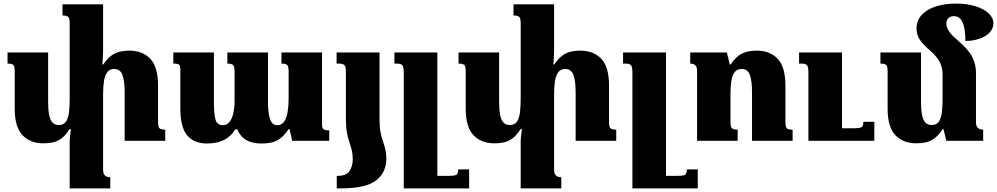

<svg xmlns="http://www.w3.org/2000/svg" viewBox="-20 -784 5551 1069"><path d="M860 -107Q860 -90 862.5 -80Q865 -70 873.5 -66Q882 -62 900 -62V0H674V-270Q674 -334 661.5 -367Q649 -400 616 -400Q590 -400 576.5 -381Q563 -362 558.5 -330Q554 -298 554 -258V162Q554 177 559 186Q564 195 573 199Q582 203 594 203V265H368V6Q368 -13 370.5 -30Q373 -47 375 -65H367Q346 -31 323 -14Q300 3 275.5 8.5Q251 14 222 14Q148 14 105 -31.5Q62 -77 62 -179V-385Q62 -402 59.5 -412Q57 -422 48.5 -426Q40 -430 22 -430V-492H248V-214Q248 -173 253.5 -144.5Q259 -116 272 -102Q285 -88 307 -88Q336 -88 348.5 -108.5Q361 -129 364.5 -162Q368 -195 368 -234V-656Q368 -672 365 -681Q362 -690 353.5 -694Q345 -698 328 -698V-760H554V-500Q554 -481 552.5 -462.5Q551 -444 550 -425H555Q576 -456 597.5 -472.5Q619 -489 644 -495.5Q669 -502 700 -502Q774 -502 817 -456.5Q860 -411 860 -307Z M1547 -492H1773V-91Q1773 -80 1775.5 -72.5Q1778 -65 1787 -61.5Q1796 -58 1813 -58V0H1607L1592 -65H1587Q1565 -32 1542 -14.5Q1519 3 1493.5 9Q1468 15 1437 15Q1405 15 1379 7.5Q1353 0 1333.5 -17Q1314 -34 1301 -64H1290Q1268 -29 1240 -12Q1212 5 1184 10Q1156 15 1133 15Q1060 15 1022 -30.5Q984 -76 984 -181V-395Q984 -410 981.5 -417.5Q979 -425 970.5 -427.5Q962 -430 945 -430V-492H1171V-217Q1171 -155 1179 -121Q1187 -87 1221 -87Q1244 -87 1258.5 -106Q1273 -125 1279.5 -156Q1286 -187 1286 -223V-387Q1286 -403 1283 -412.5Q1280 -422 1271.5 -426Q1263 -430 1246 -430V-492H1472V-217Q1472 -155 1483.5 -121Q1495 -87 1523 -87Q1549 -87 1562.5 -107.5Q1576 -128 1581.5 -161.5Q1587 -195 1587 -234V-387Q1587 -402 1584.5 -411.5Q1582 -421 1574 -425.5Q1566 -430 1547 -430Z M1906 -117V-381Q1906 -413 1897.5 -421.5Q1889 -430 1866 -430H1854V-492H2093V-118Q2093 -78 2098.5 -49.5Q2104 -21 2112 2Q2120 25 2125.5 47.5Q2131 70 2131 97Q2131 177 2073.5 221Q2016 265 1876 265H1855V195H1862Q1907 195 1925.5 168.5Q1944 142 1944 103Q1944 75 1938.5 52.5Q1933 30 1925 6.5Q1917 -17 1911.5 -46.5Q1906 -76 1906 -117Z M2592 159V265H2228V-381Q2228 -413 2219.5 -421.5Q2211 -430 2188 -430H2176V-492H2415V195H2481Q2501 195 2512 192.5Q2523 190 2527 182.5Q2531 175 2531 159Z M3371 -107Q3371 -90 3373.5 -80Q3376 -70 3384.5 -66Q3393 -62 3411 -62V0H3185V-270Q3185 -334 3172.5 -367Q3160 -400 3127 -400Q3101 -400 3087.5 -381Q3074 -362 3069.5 -330Q3065 -298 3065 -258V162Q3065 177 3070 186Q3075 195 3084 199Q3093 203 3105 203V265H2879V6Q2879 -13 2881.5 -30Q2884 -47 2886 -65H2878Q2857 -31 2834 -14Q2811 3 2786.5 8.5Q2762 14 2733 14Q2659 14 2616 -31.5Q2573 -77 2573 -179V-385Q2573 -402 2570.5 -412Q2568 -422 2559.5 -426Q2551 -430 2533 -430V-492H2759V-214Q2759 -173 2764.5 -144.5Q2770 -116 2783 -102Q2796 -88 2818 -88Q2847 -88 2859.5 -108.5Q2872 -129 2875.5 -162Q2879 -195 2879 -234V-656Q2879 -672 2876 -681Q2873 -690 2864.5 -694Q2856 -698 2839 -698V-760H3065V-500Q3065 -481 3063.5 -462.5Q3062 -444 3061 -425H3066Q3087 -456 3108.5 -472.5Q3130 -489 3155 -495.5Q3180 -502 3211 -502Q3285 -502 3328 -456.5Q3371 -411 3371 -307Z M3865 159V265H3501V-381Q3501 -413 3492.5 -421.5Q3484 -430 3461 -430H3449V-492H3688V195H3754Q3774 195 3785 192.5Q3796 190 3800 182.5Q3804 175 3804 159Z M4393 -62V0H4167V-270Q4167 -334 4155 -367Q4143 -400 4109 -400Q4083 -400 4069.5 -381Q4056 -362 4051.5 -330Q4047 -298 4047 -258V-104Q4047 -89 4050 -79.5Q4053 -70 4061.5 -66Q4070 -62 4087 -62V0H3861V-389Q3861 -405 3856.5 -413.5Q3852 -422 3843.5 -426Q3835 -430 3823 -430V-492H4027L4043 -425H4048Q4069 -456 4090.5 -472.5Q4112 -489 4137.5 -495.5Q4163 -502 4194 -502Q4267 -502 4310 -456.5Q4353 -411 4353 -307V-107Q4353 -90 4355.5 -80Q4358 -70 4366.5 -66Q4375 -62 4393 -62ZM4848 -106V0H4481V-381Q4481 -413 4472.5 -421.5Q4464 -430 4441 -430H4429V-492H4668V-70H4737Q4757 -70 4768 -72.5Q4779 -75 4783 -82.5Q4787 -90 4787 -106Z M5414 -103Q5414 -88 5419 -79Q5424 -70 5433 -66Q5442 -62 5454 -62V0H5249L5233 -65H5228Q5206 -31 5183 -14Q5160 3 5135.5 8.5Q5111 14 5082 14Q5008 14 4965 -31.5Q4922 -77 4922 -179V-385Q4922 -402 4919.5 -412Q4917 -422 4908.5 -426Q4900 -430 4882 -430V-492H5108V-214Q5108 -173 5113.5 -144.5Q5119 -116 5132 -102Q5145 -88 5167 -88Q5196 -88 5208.5 -108.5Q5221 -129 5224.5 -162Q5228 -195 5228 -234V-370Q5228 -411 5210 -442.5Q5192 -474 5157 -504Q5120 -535 5101.5 -562.5Q5083 -590 5083 -625Q5083 -669 5111 -700Q5139 -731 5188.5 -747.5Q5238 -764 5303 -764Q5364 -764 5410.5 -749.5Q5457 -735 5484 -710Q5511 -685 5511 -654Q5511 -625 5489.5 -602.5Q5468 -580 5432.5 -568Q5397 -556 5355 -556Q5355 -624 5339.5 -659Q5324 -694 5292 -694Q5270 -694 5259.5 -682.5Q5249 -671 5249 -652Q5249 -633 5263 -611Q5277 -589 5308 -563Q5370 -511 5392 -469Q5414 -427 5414 -380Z"/></svg>

Font: Noto Serif Armenian Black
Style: Regular
Weight: 900
Version: Version 2.007